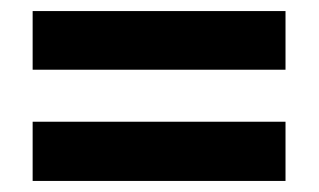

<svg xmlns="http://www.w3.org/2000/svg" viewBox="-20 -526 576 347"><path d="M39 -400V-506H496V-400ZM39 -199V-306H496V-199Z"/></svg>

Font: Noto Sans SemiCondensed
Style: Bold
Weight: 700
Width: 4
Designer: Monotype Design Team
Foundry: Monotype Imaging Inc.
Version: Version 2.013; ttfautohint (v1.8.4.7-5d5b)